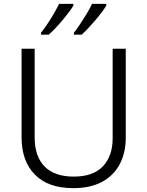

<svg xmlns="http://www.w3.org/2000/svg" viewBox="-20 -967 765 997"><path d="M633 -252Q633 -173 601.5 -114Q570 -55 509.5 -22.5Q449 10 360 10Q230 10 161 -60.5Q92 -131 92 -254V-714H160V-253Q160 -155 211.5 -102.5Q263 -50 363 -50Q464 -50 514.5 -103.5Q565 -157 565 -249V-714H633ZM532 -938Q523 -923 508.5 -903.5Q494 -884 475.5 -862.5Q457 -841 439 -821.5Q421 -802 404 -787H364V-797Q379 -816 396.5 -842.5Q414 -869 431 -897Q448 -925 458 -947H532ZM361 -938Q352 -923 337.5 -903.5Q323 -884 305 -862.5Q287 -841 268.5 -821.5Q250 -802 233 -787H193V-797Q208 -816 226 -842.5Q244 -869 260 -897Q276 -925 287 -947H361Z"/></svg>

Font: Noto Sans Syriac Eastern Light
Style: Regular
Weight: 300
Designer: Patrick Giasson and the Monotype Design Team
Foundry: Monotype Imaging Inc.
Version: Version 3.001